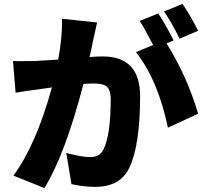

<svg xmlns="http://www.w3.org/2000/svg" viewBox="-20 -897 1040 973"><path d="M890 -701Q848 -787 811 -839L905 -877Q946 -817 984 -741ZM472 -783Q464 -749 451 -688Q445 -656 434 -608Q473 -611 501 -611Q690 -611 690 -409Q690 -161 635 -46Q589 50 462 50Q403 50 342 36L316 -122Q392 -101 437 -101Q486 -101 504 -139Q541 -212 541 -393Q541 -444 518 -461Q500 -474 449 -474Q439 -474 403 -472Q310 -114 205 56L48 -7Q163 -163 243 -454L181 -445Q107 -436 59 -427L46 -588Q74 -586 161 -588Q184 -589 275 -595Q297 -715 294 -802ZM824 -677Q927 -513 984 -321L831 -250Q781 -490 669 -633L756 -669Q710 -758 688 -791L782 -829Q814 -782 860 -692Z"/></svg>

Font: Source Han Sans CN Heavy
Style: Bold
Weight: 900
Designer: Ryoko NISHIZUKA (kana & ideographs); Paul D. Hunt (Latin, Greek & Cyrillic); Wenlong ZHANG (bopomofo); Sandoll Communica
Foundry: Adobe Systems Incorporated
Version: Version 1.000;PS 1;hotconv 1.0.78;makeotf.lib2.5.61930